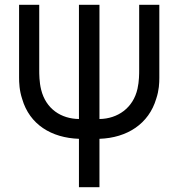

<svg xmlns="http://www.w3.org/2000/svg" viewBox="-20 -560 748 805"><path d="M311 22V225H397V22C513.5 18 604 -41 635 -146C647 -181.5 648 -212.5 648 -234V-540H563.5V-266.5C563.5 -251.5 563.5 -218.5 556.5 -188C538.5 -107 473 -62 397 -61V-540H311V-61C236.5 -62 172.5 -103 152.5 -184C144.5 -216 144.5 -250 144.5 -266.5V-540H60V-234C60 -215 61 -180.5 73 -145C104 -38 195.5 18 311 22Z"/></svg>

Font: Eudonet Medium
Style: Regular
Weight: 500
Designer: Mikhail Sharanda
Foundry: Mikhail Sharanda
Version: Version 4.503;Glyphs 3.1.2 (3151)